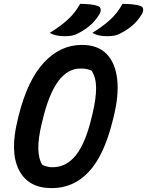

<svg xmlns="http://www.w3.org/2000/svg" viewBox="-20 -952 760 992"><path d="M394 -932Q421 -932 445 -929.5Q469 -927 486 -921Q498 -917 500 -905Q502 -893 494 -879Q474 -846 447.5 -822.5Q421 -799 386 -781Q368 -771 352 -768Q336 -765 313 -765Q288 -765 269.5 -769.5Q251 -774 237 -782Q292 -816 330 -850.5Q368 -885 394 -932ZM613 -932Q641 -932 664.5 -929.5Q688 -927 706 -921Q718 -917 719.5 -905Q721 -893 713 -879Q693 -846 666.5 -822.5Q640 -799 605 -781Q587 -771 571.5 -768Q556 -765 533 -765Q507 -765 489 -769.5Q471 -774 457 -782Q512 -816 549.5 -850.5Q587 -885 613 -932ZM403 -720Q485 -720 530.5 -673.5Q576 -627 585.5 -542.5Q595 -458 566 -344L561 -324Q517 -148 438.5 -64Q360 20 247 20Q125 20 77.5 -74.5Q30 -169 72 -336L77 -357Q123 -539 207.5 -629.5Q292 -720 403 -720ZM195 -311Q159 -161 199 -100Q213 -94 225 -91Q237 -88 252 -88Q323 -88 372.5 -150.5Q422 -213 453 -344L457 -360Q477 -443 476.5 -498Q476 -553 453 -587Q431 -598 396 -598Q329 -598 280 -531Q231 -464 199 -327Z"/></svg>

Font: Recursive Mn Csl St SmB
Style: Italic
Weight: 600
Italic angle: -15°
Monospace: yes
Version: Version 1.079;hotconv 1.0.112;makeotfexe 2.5.65598; ttfautoh